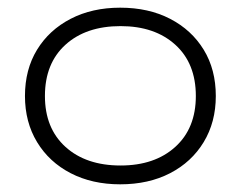

<svg xmlns="http://www.w3.org/2000/svg" viewBox="-20 -777 628 500"><path d="M293 -297Q220 -297 164 -326Q108 -355 76.5 -407Q45 -459 45 -527Q45 -596 76.5 -647.5Q108 -699 164 -728Q220 -757 293 -757Q367 -757 423 -728Q479 -699 510.5 -647.5Q542 -596 542 -527Q542 -459 510.5 -407Q479 -355 423 -326Q367 -297 293 -297ZM294 -346Q383 -346 436.5 -394.5Q490 -443 490 -527Q490 -612 436.5 -660.5Q383 -709 294 -709Q204 -709 150.5 -660.5Q97 -612 97 -527Q97 -443 150.5 -394.5Q204 -346 294 -346Z"/></svg>

Font: Bounded
Style: Regular
Weight: 200
Designer: Vlad Churkin
Version: Version 1.0